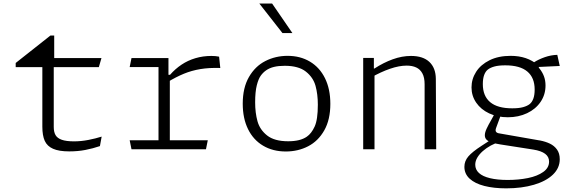

<svg xmlns="http://www.w3.org/2000/svg" viewBox="-20 -818 3140 1052"><path d="M274.5 -470.5V-122.5Q274.5 -94.5 284.5 -77.5Q294.5 -60.5 318.8 -52Q343 -43.5 385.5 -43.5Q423.5 -43.5 463.8 -51.2Q504 -59 537 -69.5L527.5 -17.5Q489.5 -4.5 448.2 3.5Q407 11.5 359.5 11.5Q303 11.5 270.8 -2.8Q238.5 -17 225.2 -46.2Q212 -75.5 212 -124V-470.5ZM536 -500 521.5 -450H66V-473L256.5 -623.5H277V-484.5L228 -500Z M903 -395.5 910.5 -388.5V0H848.5V-500H903ZM690.5 -49.5H1118.5L1108.5 0H700.5ZM700.5 -500H881V-450.5H690.5ZM896 -367 884.5 -408H911.5Q940 -440.5 974.8 -463.8Q1009.5 -487 1050.8 -499.2Q1092 -511.5 1138.5 -511.5Q1162 -511.5 1180.5 -507.5L1187 -445.5Q1126.5 -447.5 1078.2 -439.5Q1030 -431.5 987.5 -414Q945 -396.5 896 -367Z M1310 -250Q1310 -337 1344 -396Q1378 -455 1433.8 -483.5Q1489.5 -512 1555.5 -512Q1625.5 -512 1678.5 -480.2Q1731.5 -448.5 1760.8 -389.2Q1790 -330 1790 -249Q1790 -162.5 1756.8 -103.8Q1723.5 -45 1668.2 -16.5Q1613 12 1546 12Q1475 12 1421.5 -19.8Q1368 -51.5 1339 -110.5Q1310 -169.5 1310 -250ZM1661 -69Q1686.5 -86.5 1704 -124.5Q1721.5 -162.5 1721.5 -244.5Q1721.5 -301.5 1708.8 -347.8Q1696 -394 1655.8 -425.8Q1615.5 -457.5 1540 -457.5Q1506.5 -457.5 1481.5 -451.5Q1456.5 -445.5 1438 -432.5Q1421.5 -421 1408.8 -403.5Q1396 -386 1387 -350.5Q1378 -315 1378 -257.5Q1378 -200 1390.8 -153.8Q1403.5 -107.5 1443.5 -75.8Q1483.5 -44 1559 -44Q1592 -44 1617.5 -50.2Q1643 -56.5 1661 -69ZM1527.5 -637 1401 -798.5H1471L1582 -637Z M2032 0H1970V-500.5H2028.5V-438L2032 -431ZM2306.5 0V-356.5Q2306.5 -393.5 2294.2 -416Q2282 -438.5 2260.2 -448.5Q2238.5 -458.5 2208.5 -458.5Q2167 -458.5 2117 -441.2Q2067 -424 2011.5 -392.5V-442.5H2031.5Q2081.5 -475 2132 -493.2Q2182.5 -511.5 2232 -511.5Q2298 -511.5 2332.8 -478.5Q2367.5 -445.5 2368 -386L2370 0Z M2563.5 -339Q2563.5 -385 2588.8 -424.5Q2614 -464 2662.5 -488Q2711 -512 2778 -512Q2823.5 -512 2860.5 -499.5Q2897.5 -487 2929 -460.5L2933 -446Q2934.5 -444.5 2936 -442.5Q2952 -422.5 2960.5 -399.8Q2969 -377 2969 -349.5Q2969 -299.5 2942 -259.8Q2915 -220 2868 -197.8Q2821 -175.5 2762.5 -175.5Q2705.5 -175.5 2660.2 -196.8Q2615 -218 2589.2 -255.5Q2563.5 -293 2563.5 -339ZM3033.5 -517.5 3047 -456.5 2897.5 -449.5 2906.5 -477Q2931.5 -493 2965.2 -504.8Q2999 -516.5 3033.5 -517.5ZM2732 -209 2698 -116.5Q2695.5 -109.5 2695.5 -104Q2695.5 -98.5 2699.2 -94.2Q2703 -90 2711 -88L2714 -87.5L2934 -49L2938 -48.5Q2969 -42.5 2993 -31Q3017 -19.5 3032 1.5Q3047 22.5 3047 54.5Q3047 102.5 3009.8 138.5Q2972.5 174.5 2906 194.2Q2839.5 214 2753.5 214Q2685.5 214 2633.8 200.8Q2582 187.5 2553.2 161Q2524.5 134.5 2524.5 96Q2524.5 64.5 2546 39.2Q2567.5 14 2618.5 -19L2675.5 -56L2700.5 -35.5Q2685 -29 2669 -20.5Q2644.5 -7 2625.5 9.8Q2606.5 26.5 2595.2 45.5Q2584 64.5 2584 84.5Q2584 111 2604.2 129.8Q2624.5 148.5 2664.5 158.2Q2704.5 168 2762 168Q2821.5 168 2873 157.5Q2924.5 147 2956.5 124.2Q2988.5 101.5 2988.5 67.5Q2988.5 41 2967 24.8Q2945.5 8.5 2902 1.5L2722.5 -26.5Q2690 -31.5 2671.5 -38Q2653 -44.5 2644.8 -53.8Q2636.5 -63 2636.5 -77Q2636.5 -92 2646 -112.5Q2655.5 -133 2672 -161.5Q2682 -179 2683 -181.5L2701.5 -217.5ZM2748.5 -460Q2711.5 -460 2688.5 -453.5Q2665.5 -447 2652.5 -436.5Q2640 -426.5 2632.8 -407Q2625.5 -387.5 2625.5 -357Q2625.5 -292 2665.8 -258.2Q2706 -224.5 2786.5 -224.5Q2823.5 -224.5 2846.5 -231Q2869.5 -237.5 2882.5 -248Q2895 -258 2902.2 -277.5Q2909.5 -297 2909.5 -327.5Q2909.5 -392.5 2869.2 -426.2Q2829 -460 2748.5 -460Z"/></svg>

Font: Monaspace Argon Var
Style: Regular
Weight: 400
Designer: Riley Cran and the Lettermatic Team
Version: Version 1.000 (Monaspace Argon Var)